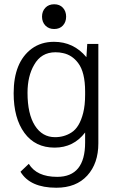

<svg xmlns="http://www.w3.org/2000/svg" viewBox="-20 -681 540 900"><path d="M192.5 -644.5Q208 -661 234 -661Q260 -661 275 -644.5Q290 -628 290 -603Q290 -578 275 -561.5Q260 -545 234 -545Q208 -545 192.5 -561.5Q177 -578 177 -603Q177 -628 192.5 -644.5ZM76 124 115 87Q152 148 248 148Q379 148 379 -13V-60Q325 11 236 11Q145 11 94.5 -58Q44 -127 44 -244Q44 -390 129 -453Q173 -485 233 -485Q325 -485 385 -413L389 -475H441V-9Q441 85 389 142Q337 199 244 199Q121 199 76 124ZM379 -252Q379 -343 346 -386Q318 -423 276 -432Q260 -436 240 -436Q173 -436 140 -377Q109 -324 109 -246Q109 -147 143.5 -92.5Q178 -38 238 -38Q281 -38 315 -60Q353 -84 370 -152Q379 -188 379 -237Z"/></svg>

Font: Pavanam
Style: Regular
Weight: 400
Designer: Tharique Azeez
Foundry: Tharique Azeez
Version: Version 1.86; ttfautohint (v1.3) -l 8 -r 50 -G 200 -x 14 -D 